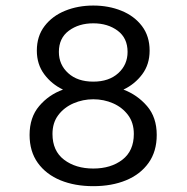

<svg xmlns="http://www.w3.org/2000/svg" viewBox="-20 -644 659 675"><path d="M308 10.5Q243 10.5 192.5 -10.2Q142 -31 113 -71.2Q84 -111.5 84 -169.5Q84 -231.5 117.8 -271.2Q151.5 -311 201.5 -329Q161.5 -348 135.5 -383Q109.5 -418 109.5 -466Q109.5 -517 136.8 -552.5Q164 -588 209 -606.2Q254 -624.5 308 -624.5Q362 -624.5 407 -606.2Q452 -588 479 -552.5Q506 -517 506 -466Q506 -417.5 480 -382.8Q454 -348 414 -329Q463 -310.5 497 -271Q531 -231.5 531 -169.5Q531 -111.5 502.2 -71.2Q473.5 -31 423.2 -10.2Q373 10.5 308 10.5ZM164.5 -173Q164.5 -113.5 205.2 -82.5Q246 -51.5 308 -51.5Q370 -51.5 410.2 -82.5Q450.5 -113.5 450.5 -173Q450.5 -212.5 430.2 -239.5Q410 -266.5 377.5 -280.8Q345 -295 308 -295Q271.5 -295 238.5 -280.8Q205.5 -266.5 185 -239.5Q164.5 -212.5 164.5 -173ZM187 -461.5Q187 -416.5 219.8 -386.8Q252.5 -357 308 -357Q363 -357 395.8 -386.8Q428.5 -416.5 428.5 -461.5Q428.5 -510 393.8 -536Q359 -562 308 -562Q257 -562 222 -536Q187 -510 187 -461.5Z"/></svg>

Font: Sono Monospace
Style: Regular
Weight: 400
Designer: Tyler Finck
Foundry: Tyler Finck
Version: Version 2.112